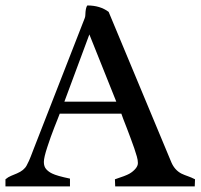

<svg xmlns="http://www.w3.org/2000/svg" viewBox="-20 -666 717 686"><path d="M395.5 -302.7 299.3 -543 210 -302.7ZM433.6 -207Q417 -249 413.6 -259.8H193.4Q190.9 -252.9 185.8 -240.2Q180.7 -227.5 174.3 -211.2Q168 -194.8 161.4 -176.8Q154.8 -158.7 149.4 -141.6Q136.7 -103.5 136.7 -87.2Q136.7 -70.8 145.3 -61.3Q153.8 -51.8 166.5 -45.9Q183.1 -37.6 230 -27.8V0H-0.5V-25.4Q9.3 -33.7 19.8 -37.8Q30.3 -42 40.5 -46.4Q65.9 -57.1 75.2 -74.7Q84.5 -92.3 89.6 -106Q94.7 -119.6 100.1 -133.3L282.7 -601.1Q284.7 -606 284.9 -612.1Q285.2 -618.2 285.6 -624Q287.1 -640.1 292 -646.5Q337.9 -646.5 368.2 -623.5L592.3 -85.9Q604 -58.6 627.9 -45.9Q639.2 -40.5 651.4 -36.4Q663.6 -32.2 676.8 -25.4L675.8 0H391.6L390.6 -25.4Q429.7 -38.1 442.4 -45.4Q455.1 -52.7 463.9 -63Q472.7 -73.2 472.7 -83.5Q472.7 -93.8 469 -106.7Q465.3 -119.6 459.7 -136.2Q454.1 -152.8 447 -171.4Q439.9 -189.9 433.6 -207Z"/></svg>

Font: RadleyRegular
Style: Regular
Weight: 400
Designer: vernon adams
Foundry: vernon adams
Version: Version 1.000;PS 001.001;hotconv 1.0.56